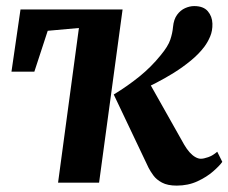

<svg xmlns="http://www.w3.org/2000/svg" viewBox="-20 -586 733 616"><path d="M297.9 0H166.3L233.2 -496.2L133.1 -487.2L90.2 -356H16.8L45.8 -555.7H373.3ZM547 9.5Q517.7 9.5 499.8 -0.1Q481.9 -9.7 472.2 -23Q462.5 -36.3 456.7 -47.6L344.9 -282.8Q389.6 -310 427.4 -340.6Q465.3 -371.3 495.2 -408.4Q519.4 -437.4 526.4 -458.8Q533.5 -480.2 535.1 -499.5Q537.4 -524 548.3 -538.7Q559.1 -553.3 573.9 -559.9Q588.8 -566.5 602.9 -566.5Q632.7 -566.5 646.8 -549.9Q660.8 -533.4 661.5 -510.2Q662.1 -487.5 654.4 -469.3Q646.7 -451 635.8 -436.3Q618.3 -413 592.4 -391.7Q566.5 -370.4 537.7 -352.4Q508.8 -334.5 481.5 -320.5Q454.3 -306.5 433.3 -297L447.3 -341.2L571 -121.7Q579.3 -107.5 588.2 -97.5Q597.2 -87.4 606.6 -82.1Q616 -76.7 624.3 -76.7Q633.6 -76.7 648.2 -81.8Q662.7 -86.8 677 -99.2L693.2 -66.7Q684.6 -54.4 664.1 -36.4Q643.6 -18.3 613.6 -4.4Q583.7 9.5 547 9.5Z"/></svg>

Font: Merriweather 7pt Light
Style: Italic
Weight: 300
Italic angle: -7.8°
Designer: Eben Sorkin
Foundry: Eben Sorkin
Version: Version 2.200;gftools[0.9.31]